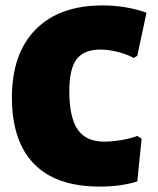

<svg xmlns="http://www.w3.org/2000/svg" viewBox="-20 -678 582 709"><path d="M521 -631 487 -472 474 -464Q448 -478 414 -486.5Q380 -495 351 -495Q290 -495 263 -459.5Q236 -424 236 -341Q236 -244 267 -199.5Q298 -155 364 -155Q392 -155 426.5 -160.5Q461 -166 487 -176L503 -166L487 -8Q427 11 348 11Q187 11 105.5 -73Q24 -157 24 -318Q24 -480 111.5 -569Q199 -658 359 -658Q445 -658 521 -631Z"/></svg>

Font: Luna Sans Black
Style: Regular
Weight: 900
Designer: Juan Pablo del Peral
Foundry: Huerta Tipografica
Version: Version 2.001; ttfautohint (v1.5)